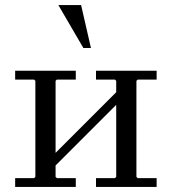

<svg xmlns="http://www.w3.org/2000/svg" viewBox="-20 -740 680 760"><path d="M200 -40 205 -35H280V0H40V-35H115L120 -40V-420L115 -425H40V-460H280V-425H205L200 -420ZM520 -40 525 -35H600V0H360V-35H435L440 -40V-420L435 -425H360V-460H600V-425H525L520 -420ZM440 -325 200 -85V-135L440 -375ZM310 -550 211 -720H301L340 -550Z"/></svg>

Font: Brygada 1918
Style: Regular
Weight: 400
Designer: Mateusz Machalski | Borys Kosmynka | Przemek Hoffer
Foundry: NIEPODLEGLA 2018
Version: Version 3.006